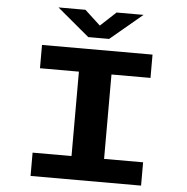

<svg xmlns="http://www.w3.org/2000/svg" viewBox="-59 -964 994 1022"><g transform="rotate(5 437.5 -453.0)"><path d="M142 0V-124.5H350V-575.5H142V-700H732.5V-575.5H524V-124.5H732.5V0ZM212 -906.5H356L439.5 -829.5L522.5 -906.5H666.5L495 -763H383.5Z"/></g></svg>

Font: Trispace SemiExpanded
Style: Bold
Weight: 700
Width: 6
Designer: Tyler Finck
Foundry: Etcetera Type Company
Version: Version 1.210; ttfautohint (v1.8.3)